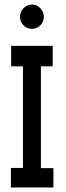

<svg xmlns="http://www.w3.org/2000/svg" viewBox="-20 -825 290 845"><path d="M28 0V-86H81V-533H29V-623H212V-533H160V-85H215V0ZM121 -698Q99 -698 83.5 -713.5Q68 -729 68 -751Q68 -773 83.5 -789Q99 -805 121 -805Q142 -805 157.5 -789Q173 -773 173 -751Q173 -729 157.5 -713.5Q142 -698 121 -698Z"/></svg>

Font: Inconsolata UltraCondensed ExtraBold
Style: Regular
Weight: 800
Width: 1
Monospace: yes
Designer: Raph Levien, Cyreal, Brenton Simpson
Foundry: Raph Levien, Cyreal, Google
Version: Version 3.001; ttfautohint (v1.8.2.53-6de2)